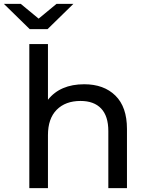

<svg xmlns="http://www.w3.org/2000/svg" viewBox="-60 -969 761 989"><path d="M318 -949 185 -819H93L-40 -949H47L139 -873L231 -949ZM374 -535Q475 -535 534.5 -476.5Q594 -418 594 -305V0H498V-294Q498 -371 461 -410Q424 -449 355 -449Q277 -449 232 -403.5Q187 -358 187 -273V0H91V-742H187V-455Q250 -535 374 -535Z"/></svg>

Font: false
Style: Regular
Weight: 500
Designer: Julieta Ulanovsky
Foundry: Julieta Ulanovsky
Version: Version 7.222;hotconv 1.0.109;makeotfexe 2.5.65596